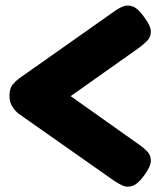

<svg xmlns="http://www.w3.org/2000/svg" viewBox="-20 -670 592 709"><path d="M402 -2 49 -250Q37 -259 26 -275.5Q15 -292 15 -316Q15 -344 27 -358Q39 -372 50 -380L402 -628Q417 -639 434 -646Q451 -653 470.5 -646Q490 -639 513 -606Q537 -574 537 -553.5Q537 -533 523.5 -519.5Q510 -506 494 -494L241 -315L495 -135Q511 -124 524 -110.5Q537 -97 537 -76.5Q537 -56 513 -23Q490 9 470 16Q450 23 433.5 15.5Q417 8 402 -2Z"/></svg>

Font: Fredoka SemiCondensed
Style: Bold
Weight: 700
Width: 4
Designer: Ben Nathan
Foundry: Milena B. Brandão, Ben Nathan
Version: Version 2.001